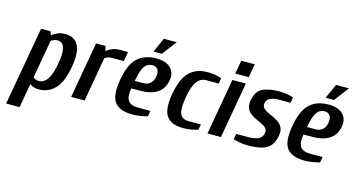

<svg xmlns="http://www.w3.org/2000/svg" viewBox="-91 -1071 3056 1653"><g transform="rotate(15 1437.5 -245.0)"><path d="M29 200 153 -500H238L247 -470H252Q271 -485 299.5 -497.5Q328 -510 369 -510Q419 -510 453 -484.5Q487 -459 499 -402Q511 -345 494 -250Q469 -108 410 -49Q351 10 268 10Q242 10 221.5 3Q201 -4 187 -15L149 200ZM250 -60Q275 -60 298.5 -76.5Q322 -93 341.5 -134Q361 -175 374 -250Q387 -325 382 -366.5Q377 -408 359.5 -424Q342 -440 317 -440Q298 -440 284.5 -434Q271 -428 259 -420L199 -80Q205 -73 218 -66.5Q231 -60 250 -60Z M555 0 643 -500H728L736 -460H741Q759 -475 788.5 -487.5Q818 -500 863 -500H928L913 -415H803Q784 -415 768.5 -409Q753 -403 744 -395L675 0Z M1103 10Q987 10 943 -49Q899 -108 924 -250Q949 -393 1011.5 -451.5Q1074 -510 1179 -510Q1265 -510 1307.5 -468Q1350 -426 1337 -355Q1324 -280 1267 -242.5Q1210 -205 1116 -205H1036Q1022 -126 1046.5 -93Q1071 -60 1135 -60H1245L1236 -10Q1213 -3 1177 3.5Q1141 10 1103 10ZM1048 -275H1128Q1162 -275 1186 -296.5Q1210 -318 1217 -355Q1225 -400 1209 -422.5Q1193 -445 1163 -445Q1136 -445 1114.5 -431.5Q1093 -418 1077 -381.5Q1061 -345 1048 -275ZM1138 -560 1196 -690H1311L1213 -560Z M1553 10Q1448 10 1406 -49Q1364 -108 1389 -250Q1414 -393 1475.5 -451.5Q1537 -510 1634 -510Q1672 -510 1706 -504Q1740 -498 1761 -490L1752 -440H1642Q1612 -440 1586.5 -424Q1561 -408 1541.5 -366.5Q1522 -325 1509 -250Q1496 -175 1501.5 -134Q1507 -93 1528.5 -76.5Q1550 -60 1585 -60H1695L1686 -10Q1663 -3 1627 3.5Q1591 10 1553 10Z M1868 -560 1889 -680H2009L1988 -560ZM1770 0 1858 -500H1978L1890 0Z M2128 10Q2091 10 2057 3.5Q2023 -3 2001 -10L2010 -60H2120Q2176 -60 2208.5 -76.5Q2241 -93 2247 -130Q2252 -156 2238 -172.5Q2224 -189 2199.5 -201Q2175 -213 2147 -225.5Q2119 -238 2095.5 -255.5Q2072 -273 2060 -300.5Q2048 -328 2055 -370Q2069 -453 2124.5 -481.5Q2180 -510 2274 -510Q2312 -510 2346 -504Q2380 -498 2401 -490L2392 -440H2282Q2241 -440 2211.5 -425Q2182 -410 2177 -380Q2172 -354 2186 -337.5Q2200 -321 2224.5 -309Q2249 -297 2277 -284.5Q2305 -272 2328.5 -254.5Q2352 -237 2364.5 -210Q2377 -183 2369 -140Q2359 -80 2329.5 -47.5Q2300 -15 2250.5 -2.5Q2201 10 2128 10Z M2638 10Q2522 10 2478 -49Q2434 -108 2459 -250Q2484 -393 2546.5 -451.5Q2609 -510 2714 -510Q2800 -510 2842.5 -468Q2885 -426 2872 -355Q2859 -280 2802 -242.5Q2745 -205 2651 -205H2571Q2557 -126 2581.5 -93Q2606 -60 2670 -60H2780L2771 -10Q2748 -3 2712 3.5Q2676 10 2638 10ZM2583 -275H2663Q2697 -275 2721 -296.5Q2745 -318 2752 -355Q2760 -400 2744 -422.5Q2728 -445 2698 -445Q2671 -445 2649.5 -431.5Q2628 -418 2612 -381.5Q2596 -345 2583 -275ZM2673 -560 2731 -690H2846L2748 -560Z"/></g></svg>

Font: Cuprum
Style: Bold Italic
Weight: 700
Italic angle: -10°
Designer: Jovanny Lemonad
Foundry: Jovanny Lemonad
Version: Version 3.000